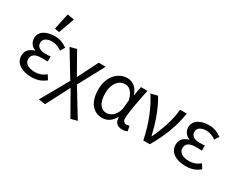

<svg xmlns="http://www.w3.org/2000/svg" viewBox="-109 -1325 2587 2071"><g transform="rotate(30 1184.5 -289.5)"><path d="M251 12Q206 12 168.5 2Q131 -8 103.5 -27Q76 -46 61 -73Q46 -100 46 -134Q46 -187 75.5 -215.5Q105 -244 147 -255V-259Q109 -273 89.5 -303Q70 -333 70 -367Q70 -400 85 -425Q100 -450 125.5 -466Q151 -482 184.5 -490Q218 -498 256 -498Q300 -498 339.5 -484Q379 -470 413 -445L380 -390Q351 -411 321.5 -422Q292 -433 258 -433Q213 -433 182.5 -414Q152 -395 152 -357Q152 -324 178 -303Q204 -282 263 -282Q277 -282 291 -282.5Q305 -283 324 -285V-221Q302 -223 284 -223Q266 -223 248 -223Q128 -223 128 -141Q128 -100 162.5 -77Q197 -54 260 -54Q295 -54 326.5 -65Q358 -76 393 -103L428 -48Q384 -14 343 -1Q302 12 251 12ZM214 -569 257 -770 342 -755 271 -558Z M529 191 446 179 639 -163 449 -477 531 -498 678 -238H682L807 -486H894L721 -165L925 170L845 191L682 -96H678Z M1134 12Q1092 12 1058 -4Q1024 -20 999 -51.5Q974 -83 960.5 -128.5Q947 -174 947 -234Q947 -297 964.5 -346Q982 -395 1011.5 -428.5Q1041 -462 1079.5 -480Q1118 -498 1160 -498Q1205 -498 1247 -469Q1289 -440 1310 -371H1312L1333 -486H1414Q1404 -438 1393.5 -385.5Q1383 -333 1374 -282Q1365 -231 1359 -185.5Q1353 -140 1353 -107Q1353 -82 1367 -69Q1381 -56 1401 -56Q1409 -56 1418 -58.5Q1427 -61 1435 -64L1447 -1Q1436 4 1421 8Q1406 12 1384 12Q1340 12 1314 -12Q1288 -36 1288 -87H1285Q1229 12 1134 12ZM1151 -57Q1175 -57 1198 -69Q1221 -81 1239 -101.5Q1257 -122 1269 -149.5Q1281 -177 1283 -208L1291 -299Q1281 -339 1267 -364Q1253 -389 1237 -403.5Q1221 -418 1203.5 -423.5Q1186 -429 1169 -429Q1143 -429 1118 -416.5Q1093 -404 1074 -380Q1055 -356 1043.5 -319.5Q1032 -283 1032 -235Q1032 -150 1063 -103.5Q1094 -57 1151 -57Z M1643 0Q1629 -67 1610 -132.5Q1591 -198 1567 -259Q1543 -320 1515 -375Q1487 -430 1456 -477L1539 -498Q1564 -459 1588 -408Q1612 -357 1632.5 -301.5Q1653 -246 1669 -190Q1685 -134 1696 -85H1700Q1745 -179 1778.5 -283Q1812 -387 1821 -486H1904Q1894 -423 1878.5 -363Q1863 -303 1841 -244Q1819 -185 1790 -124.5Q1761 -64 1724 0Z M2172 12Q2127 12 2089.5 2Q2052 -8 2024.5 -27Q1997 -46 1982 -73Q1967 -100 1967 -134Q1967 -187 1996.5 -215.5Q2026 -244 2068 -255V-259Q2030 -273 2010.5 -303Q1991 -333 1991 -367Q1991 -400 2006 -425Q2021 -450 2046.5 -466Q2072 -482 2105.5 -490Q2139 -498 2177 -498Q2221 -498 2260.5 -484Q2300 -470 2334 -445L2301 -390Q2272 -411 2242.5 -422Q2213 -433 2179 -433Q2134 -433 2103.5 -414Q2073 -395 2073 -357Q2073 -324 2099 -303Q2125 -282 2184 -282Q2198 -282 2212 -282.5Q2226 -283 2245 -285V-221Q2223 -223 2205 -223Q2187 -223 2169 -223Q2049 -223 2049 -141Q2049 -100 2083.5 -77Q2118 -54 2181 -54Q2216 -54 2247.5 -65Q2279 -76 2314 -103L2349 -48Q2305 -14 2264 -1Q2223 12 2172 12Z"/></g></svg>

Font: CV Source Sans
Style: Regular
Weight: 400
Designer: Paul D. Hunt
Foundry: Adobe Systems Incorporated
Version: Version 3.001